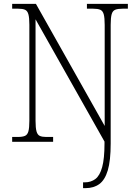

<svg xmlns="http://www.w3.org/2000/svg" viewBox="-20 -734 716 994"><path d="M410 240V210H419Q451 210 474 192.5Q497 175 509 131Q521 87 521 9V-1L164 -634V-109Q164 -72 169 -54Q174 -36 186 -30.5Q198 -25 218 -25H255V0H43V-25H73Q96 -25 109 -30.5Q122 -36 127 -54Q132 -72 132 -109V-606Q132 -642 127 -660Q122 -678 109.5 -683.5Q97 -689 74 -689H43V-714H166L522 -82V-605Q522 -642 517 -660Q512 -678 499 -683.5Q486 -689 462 -689H430V-714H642V-689H615Q590 -689 576.5 -683.5Q563 -678 558 -660Q553 -642 553 -605V9Q553 98 538 148Q523 198 494 219Q465 240 423 240Z"/></svg>

Font: Noto Serif Lao SemiCondensed ExtraLight
Style: Regular
Weight: 200
Width: 4
Designer: Monotype Design Team
Foundry: Monotype Imaging Inc.
Version: Version 2.003; ttfautohint (v1.8.4.7-5d5b)